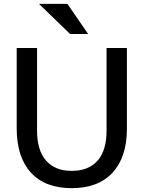

<svg xmlns="http://www.w3.org/2000/svg" viewBox="-20 -970 748 1000"><path d="M353 10Q215 10 141 -71Q67 -152 67 -302V-720H173V-290Q173 -187 220 -133.5Q267 -80 353 -80Q441 -80 488 -133Q535 -186 535 -290V-720H641V-300Q641 -152 566.5 -71Q492 10 353 10ZM345 -793 183 -950H331L439 -793Z"/></svg>

Font: Instrument Sans Medium
Style: Regular
Weight: 500
Designer: Rodrigo Fuenzalida
Foundry: fragTYPE
Version: Version 1.000;gftools[0.9.28]